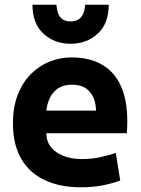

<svg xmlns="http://www.w3.org/2000/svg" viewBox="-20 -784 600 816"><path d="M324 12Q235 12 170 -18.5Q105 -49 70 -109.5Q35 -170 35 -259Q35 -329 55.5 -381.5Q76 -434 111.5 -469.5Q147 -505 191.5 -522.5Q236 -540 283 -540Q361 -540 414 -509Q467 -478 494 -418Q521 -358 521 -270Q521 -257 520.5 -242.5Q520 -228 519 -218H177Q177 -167 219.5 -137.5Q262 -108 329 -108Q370 -108 408.5 -116.5Q447 -125 472 -134L491 -17Q456 -4 415 4Q374 12 324 12ZM177 -314H388Q388 -342 378 -367Q368 -392 345.5 -408Q323 -424 286 -424Q250 -424 227 -408.5Q204 -393 192 -368Q180 -343 177 -314ZM280 -598Q211 -598 164.5 -641Q118 -684 118 -764H220Q222 -736 230 -720.5Q238 -705 251 -699Q264 -693 280 -693Q296 -693 309 -699Q322 -705 331 -720.5Q340 -736 342 -764H442Q442 -684 395.5 -641Q349 -598 280 -598Z"/></svg>

Font: Ubuntu Sans Mono
Style: Bold
Weight: 700
Monospace: yes
Designer: Dalton Maag Ltd
Foundry: Dalton Maag Ltd
Version: Version 1.006